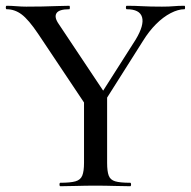

<svg xmlns="http://www.w3.org/2000/svg" viewBox="-22 -645 661 665"><path d="M306 -285 448 -508Q478 -558 470 -585.5Q462 -613 417 -613Q414 -613 414 -619Q414 -625 417 -625Q446 -625 471.5 -623.5Q497 -622 539 -622Q564 -622 579.5 -623.5Q595 -625 617 -625Q619 -625 619 -619Q619 -613 617 -613Q595 -613 569 -599.5Q543 -586 518.5 -561.5Q494 -537 473 -503L325 -269ZM281 -272 110 -528Q77 -577 53 -595Q29 -613 1 -613Q-2 -613 -2 -619Q-2 -625 1 -625Q17 -625 35 -623.5Q53 -622 69 -622Q97 -622 124 -622.5Q151 -623 175.5 -624Q200 -625 218 -625Q220 -625 220 -619Q220 -613 218 -613Q182 -613 173.5 -599Q165 -585 182 -561L344 -318ZM269 -310 349 -319V-81Q349 -52 354.5 -37Q360 -22 377 -17Q394 -12 429 -12Q432 -12 432 -6Q432 0 429 0Q405 0 374.5 -1Q344 -2 308 -2Q274 -2 242.5 -1Q211 0 187 0Q184 0 184 -6Q184 -12 187 -12Q222 -12 239.5 -17Q257 -22 263 -37Q269 -52 269 -81Z"/></svg>

Font: Cormorant Medium
Style: Regular
Weight: 500
Designer: Christian Thalmann (Catharsis Fonts)
Foundry: Catharsis Fonts
Version: Version 4.000